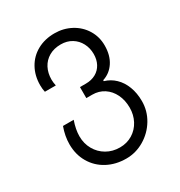

<svg xmlns="http://www.w3.org/2000/svg" viewBox="-179 -680 957 1018"><g transform="rotate(-30 300.0 -171.0)"><path d="M76 -4Q76 -54 95 -106H160.5Q143 -56 143 -14.5Q143 30 163.5 66.2Q184 102.5 219.8 123.2Q255.5 144 300.5 144Q343.5 144 377.8 123Q412 102 431 66Q450 30 450 -13Q450 -59 432.5 -95Q415 -131 383.8 -151.5Q352.5 -172 312.5 -172H276V-239.5H312.5Q347 -239.5 373 -254Q399 -268.5 413 -294.8Q427 -321 427 -355Q427 -391.5 411.2 -421.5Q395.5 -451.5 366.8 -469Q338 -486.5 300.5 -486.5Q259 -486.5 228.2 -468.8Q197.5 -451 181.2 -419.8Q165 -388.5 165 -349Q165 -331.5 169.5 -311H102.5Q98 -330 98 -353Q98 -411.5 123.5 -457.2Q149 -503 195.2 -528.5Q241.5 -554 300.5 -554Q355.5 -554 401.2 -529.5Q447 -505 473.5 -461.8Q500 -418.5 500 -365.5Q500 -305 473 -264.2Q446 -223.5 401 -209.5V-203.5Q437.5 -193 465.2 -166.5Q493 -140 508.2 -100Q523.5 -60 523.5 -11Q523.5 48.5 492.8 99.8Q462 151 410.5 181.5Q359 212 300.5 212Q236 212 185 184.8Q134 157.5 105 108.2Q76 59 76 -4Z"/></g></svg>

Font: JuliaMono Light
Style: Regular
Weight: 300
Monospace: yes
Designer: cormullion
Foundry: corm
Version: Version 0.054; ttfautohint (v1.8.4)